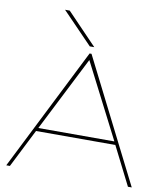

<svg xmlns="http://www.w3.org/2000/svg" viewBox="-98 -1012 949 1094"><g transform="rotate(10 376.0 -465.5)"><path d="M13 0 370 -710H381L739 0H717L605 -222H146L34 0ZM156 -241H596L375 -673ZM364 -750 189 -931H216L390 -750Z"/></g></svg>

Font: Georama Extended Thin
Style: Regular
Weight: 100
Width: 7
Designer: Jean-Baptiste Levee
Foundry: Production Type
Version: Version 1.000